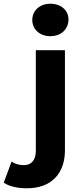

<svg xmlns="http://www.w3.org/2000/svg" viewBox="-116 -807 442 1029"><path d="M154 -613C212 -613 251 -651 251 -703C251 -751 212 -787 154 -787C96 -787 57 -749 57 -700C57 -651 96 -613 154 -613ZM29 202C159 202 232 123 232 -1V-538H76V0C76 53 51 78 12 78C-14 78 -37 71 -54 59L-96 172C-66 193 -19 202 29 202Z"/></svg>

Font: Talent SemiBold
Style: Bold
Weight: 700
Designer: Mike Powis
Version: Version 1.001;hotconv 1.0.109;makeotfexe 2.5.65596